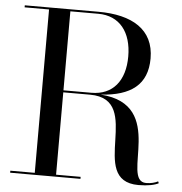

<svg xmlns="http://www.w3.org/2000/svg" viewBox="-53 -801 812 857"><g transform="rotate(5 353.0 -372.5)"><path d="M23.5 -9V0H338.5V-9H228.5V-378H348.5C594.5 -378 365.5 5 598.5 5C641 5 672.5 -2 688.5 -11L685 -19C671.5 -12 653 -7 632 -7C515 -7 696.5 -362.5 396 -382.5C530 -391 603.5 -444.5 603.5 -562.5C603.5 -692.5 504.5 -750 353.5 -750H23.5V-741H133V-9ZM353.5 -741C449.5 -741 503.5 -671.5 503.5 -562.5C503.5 -453.5 449.5 -387 353.5 -387H228.5V-741Z"/></g></svg>

Font: Bodoni* 24
Style: Regular
Weight: 400
Version: Version 2.3